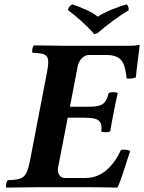

<svg xmlns="http://www.w3.org/2000/svg" viewBox="-20 -854 657 876"><path d="M377 -367H299L335 -554C340 -578 361 -603 384 -603H466C538 -603 550 -565 558 -496C570 -494 590 -496 600 -501C603 -542 617 -638 617 -646C617 -648 617 -649 614 -649C597 -646 589 -645 566 -645H283C283 -645 183 -646 135 -647C128 -641 124 -619 129 -613C196 -610 210 -605 194 -522L117 -122C101 -39 84 -35 16 -32C9 -26 4 -4 9 2C56 1 158 0 158 0H384C430 0 516 2 516 2C539 -48 556 -114 574 -165C565 -171 545 -173 532 -170C499 -98 445 -42 372 -42H275C254 -42 240 -63 245 -90L289 -317H367C433 -317 448 -300 442 -255C447 -249 476 -249 483 -255C489 -290 492 -309 499 -343C506 -377 510 -399 517 -429C512 -435 483 -435 476 -429C462 -374 441 -367 377 -367ZM290 -808C326 -782 379 -735 410 -698L425 -703C465 -738 521 -780 567 -807C568 -817 565 -830 557 -834C518 -823 459 -800 426 -778C402 -799 347 -822 310 -834C300 -830 291 -818 290 -808Z"/></svg>

Font: Libertinus Serif
Style: Bold Italic
Weight: 700
Italic angle: -12°
Designer: Philipp H. Poll, Khaled Hosny
Foundry: Caleb Maclennan
Version: Version 7.050;RELEASE